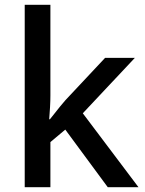

<svg xmlns="http://www.w3.org/2000/svg" viewBox="-20 -780 603 800"><path d="M190 -382Q190 -361 188.5 -333.5Q187 -306 185 -283H188Q196 -293 207.5 -307.5Q219 -322 231 -337Q243 -352 253 -363L418 -539H542L325 -308L557 0H429L252 -240L190 -188V0H83V-760H190Z"/></svg>

Font: Noto Sans Adlam Unjoined Medium
Style: Regular
Weight: 500
Version: Version 3.001